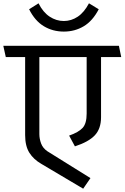

<svg xmlns="http://www.w3.org/2000/svg" viewBox="-31 -957 753 1161"><path d="M507 -937 566 -901Q529 -830 475 -798Q421 -766 355 -766Q288 -766 234 -798.5Q180 -831 145 -901L202 -937Q229 -883 269 -856.5Q309 -830 355 -830Q400 -830 439 -856Q478 -882 507 -937ZM493 -270V-612H207V-146Q207 -118 217.5 -89.5Q228 -61 256 -42L516 120L472 184L219 34Q172 7 146.5 -33.5Q121 -74 121 -140V-612H4L-11 -680H688L702 -612H580V-248Q580 -179 542.5 -139Q505 -99 422 -72L387 -137Q444 -157 468.5 -183.5Q493 -210 493 -270Z"/></svg>

Font: Palanquin
Style: Regular
Weight: 400
Designer: Pria Ravichandran
Version: Version 1.0.4